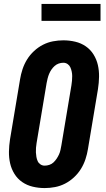

<svg xmlns="http://www.w3.org/2000/svg" viewBox="-20 -948 540 976"><path d="M207 8Q176 8 146.5 1Q117 -6 93 -22.5Q69 -39 53.5 -64Q38 -89 31.5 -117.5Q25 -146 25.5 -177Q26 -208 31 -240L82 -545Q86 -570 94.5 -596Q103 -622 117.5 -645.5Q132 -669 153 -688.5Q174 -708 198.5 -720.5Q223 -733 249.5 -738Q276 -743 302 -743Q333 -743 362.5 -736Q392 -729 416 -712.5Q440 -696 455.5 -671Q471 -646 477.5 -617.5Q484 -589 483.5 -558Q483 -527 478 -495L427 -190Q423 -165 414.5 -139Q406 -113 391.5 -89.5Q377 -66 356 -46.5Q335 -27 310.5 -14.5Q286 -2 259.5 3Q233 8 207 8ZM207 -106Q219 -106 231 -110Q243 -114 252 -122.5Q261 -131 268 -141.5Q275 -152 280 -163Q285 -174 287.5 -186Q290 -198 292 -209L343 -514Q345 -526 346 -538Q347 -550 347 -561.5Q347 -573 344.5 -584.5Q342 -596 337.5 -606Q333 -616 323.5 -622.5Q314 -629 302 -629Q290 -629 278.5 -625Q267 -621 257.5 -612.5Q248 -604 241 -593.5Q234 -583 229.5 -572Q225 -561 222 -549Q219 -537 217 -526L166 -221Q164 -209 163 -197Q162 -185 162.5 -173.5Q163 -162 165 -150.5Q167 -139 171.5 -129Q176 -119 185.5 -112.5Q195 -106 207 -106ZM191 -842V-928H491V-842Z"/></svg>

Font: Iosevka Heavy
Style: Italic
Weight: 900
Italic angle: -9°
Monospace: yes
Designer: Belleve Invis
Foundry: Belleve Invis
Version: Version 32.5.0; ttfautohint (v1.8.4)